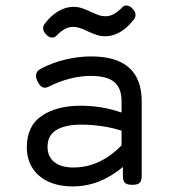

<svg xmlns="http://www.w3.org/2000/svg" viewBox="-20 -667 640 698"><path d="M169.9 -530.3Q157.7 -530.3 147 -542.5Q136.7 -553.2 136.7 -564.5Q136.7 -573.7 143.6 -582Q167 -612.3 193.6 -627.2Q220.2 -642.1 246.1 -642.1Q263.2 -642.1 277.1 -637.5Q291 -632.8 310.5 -624Q327.6 -615.7 339.4 -611.8Q351.1 -607.9 363.8 -607.9Q379.4 -607.9 394.3 -616.2Q409.2 -624.5 425.3 -641.1Q431.2 -647 439.5 -647Q451.7 -647 462.4 -634.8Q472.7 -624 472.7 -612.8Q472.7 -603.5 465.8 -595.2Q442.4 -564.9 415.8 -550Q389.2 -535.2 363.3 -535.2Q346.2 -535.2 332.3 -539.8Q318.4 -544.4 298.8 -553.2Q281.7 -561.5 270 -565.4Q258.3 -569.3 245.6 -569.3Q230 -569.3 215.1 -561Q200.2 -552.7 184.1 -536.1Q178.2 -530.3 169.9 -530.3ZM495.1 -299.3V-26.9Q495.1 -9.8 487.8 -2.4Q480.5 4.9 461.4 4.9H460.4Q441.4 4.9 434.1 -2.4Q426.8 -9.8 426.8 -26.9V-60.1Q387.2 -26.4 341.1 -7.8Q294.9 10.7 243.7 10.7Q194.8 10.7 157.2 -6.1Q119.6 -22.9 98.6 -55.2Q77.6 -87.4 77.6 -131.8Q77.6 -209.5 132.1 -246.1Q186.5 -282.7 273.4 -282.7Q351.1 -282.7 421.9 -257.8V-299.3Q421.9 -346.7 395.3 -368.9Q368.7 -391.1 309.6 -391.1Q272.9 -391.1 233.4 -380.9Q193.8 -370.6 158.2 -352.5Q150.4 -348.1 143.1 -348.1Q127.4 -348.1 116.2 -371.6Q110.8 -383.3 110.8 -391.1Q110.8 -408.2 128.9 -417.5Q169.9 -439 217 -450.4Q264.2 -461.9 311.5 -461.9Q403.3 -461.9 449.2 -420.9Q495.1 -379.9 495.1 -299.3ZM421.9 -138.7V-191.9Q388.7 -202.6 350.6 -208.3Q312.5 -213.9 273.9 -213.9Q217.8 -213.9 185.3 -194.6Q152.8 -175.3 152.8 -133.3Q152.8 -97.7 177.5 -77.9Q202.1 -58.1 246.6 -58.1Q343.8 -58.1 421.9 -138.7Z"/></svg>

Font: Courier Prime Sans
Style: Regular
Weight: 400
Designer: Alan Dague-Greene
Foundry: Quote-Unquote Apps
Version: Version 3.020